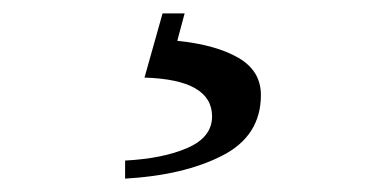

<svg xmlns="http://www.w3.org/2000/svg" viewBox="-20 -20 576 287"><path d="M167 220Q224 217 260.5 201Q297 185 297 154Q297 99 196 96L223 0H256L245 41Q303 47 336.5 66.5Q370 86 370 122Q370 183 312.5 212.5Q255 242 167 247Z"/></svg>

Font: Ibarra Real Nova
Style: Regular
Weight: 400
Designer: Jose Maria Ribagorda & Octavio Pardo
Foundry: Jose Maria Ribagorda
Version: Version 1.014